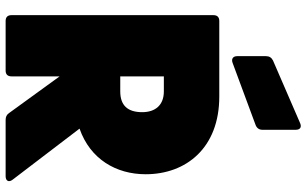

<svg xmlns="http://www.w3.org/2000/svg" viewBox="-218 -844 1062 665"><g transform="rotate(90 312.5 -511.0)"><path d="M52 0H224C237 0 244 -7 244 -20V-187L371 -12C377 -3 385 0 395 0H590C606 0 612 -11 602 -24L425 -256C531 -293 583 -383 583 -485C583 -625 492 -740 314 -740H52C39 -740 32 -733 32 -720V-20C32 -7 39 0 52 0ZM197 -786 413 -866C423 -870 429 -878 429 -889V-1005C429 -1020 420 -1026 406 -1020L189 -926C179 -921 174 -913 174 -902V-802C174 -788 183 -781 197 -786ZM244 -397V-548H296C344 -548 368 -518 368 -473C368 -422 344 -397 296 -397Z"/></g></svg>

Font: Malmofest Black-Rounded
Style: Regular
Weight: 800
Designer: Jonny Pinhorn (Poppins), Kolossal
Version: Version 1.004;Glyphs 3.1.2 (3151)